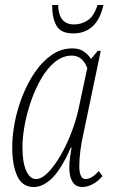

<svg xmlns="http://www.w3.org/2000/svg" viewBox="-20 -740 457 770"><path d="M115 10Q69 10 49 -34.5Q29 -79 29 -149Q29 -197 39.5 -251Q50 -305 71 -357.5Q92 -410 121.5 -452.5Q151 -495 188.5 -520.5Q226 -546 271 -546Q298 -546 316 -533.5Q334 -521 345 -504L372 -536H384L315 -206Q307 -172 302.5 -137Q298 -102 298 -75Q298 -22 323 -22Q334 -22 347 -29Q360 -36 376 -54L391 -34Q374 -13 352 -1.5Q330 10 310 10Q284 10 271 -10.5Q258 -31 258 -68Q258 -89 261 -109Q264 -129 267 -148H264Q226 -62 189.5 -26Q153 10 115 10ZM124 -22Q147 -22 172.5 -48Q198 -74 222.5 -116Q247 -158 266 -207.5Q285 -257 295 -303L330 -467Q311 -517 268 -517Q232 -517 201 -492Q170 -467 146 -426Q122 -385 105 -336Q88 -287 79 -238.5Q70 -190 70 -150Q70 -89 85 -55.5Q100 -22 124 -22ZM274 -606Q224 -606 206.5 -637Q189 -668 189 -720H213Q215 -642 277 -642Q308 -642 333 -659.5Q358 -677 371 -720H395Q381 -660 350 -633Q319 -606 274 -606Z"/></svg>

Font: Noto Serif ExtraCondensed ExtraLight
Style: Italic
Weight: 200
Width: 2
Italic angle: -12°
Designer: Monotype Design Team
Foundry: Monotype Imaging Inc.
Version: Version 2.014; ttfautohint (v1.8.4.7-5d5b)